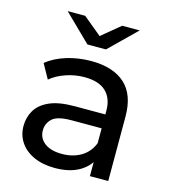

<svg xmlns="http://www.w3.org/2000/svg" viewBox="-110 -826 819 921"><g transform="rotate(15 299.0 -365.5)"><path d="M420 0V-112L415 -133V-324Q415 -385 379.5 -418.5Q344 -452 273 -452Q226 -452 181 -436.5Q136 -421 105 -395L65 -467Q106 -500 163.5 -517.5Q221 -535 284 -535Q393 -535 452 -482Q511 -429 511 -320V0ZM246 6Q187 6 142.5 -14Q98 -34 74 -69.5Q50 -105 50 -150Q50 -193 70.5 -228Q91 -263 137.5 -284Q184 -305 263 -305H431V-236H267Q195 -236 170 -212Q145 -188 145 -154Q145 -115 176 -91.5Q207 -68 262 -68Q316 -68 356.5 -92Q397 -116 415 -162L434 -96Q415 -49 367 -21.5Q319 6 246 6ZM245 -607 112 -737H199L331 -628H251L383 -737H470L337 -607Z"/></g></svg>

Font: Montserrat Thin Medium
Style: Regular
Weight: 500
Version: Version 9.000